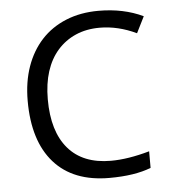

<svg xmlns="http://www.w3.org/2000/svg" viewBox="-46 -607 583 657"><g transform="rotate(-5 246.0 -278.5)"><path d="M315 -507Q269 -507 232.5 -491Q196 -475 170 -445.5Q144 -416 130.5 -374Q117 -332 117 -278Q117 -168 167.5 -109Q218 -50 314 -50Q373 -50 447 -71V-14Q391 8 304 8Q180 8 114 -66.5Q48 -141 48 -279Q48 -344 66.5 -396.5Q85 -449 119.5 -486.5Q154 -524 204 -544.5Q254 -565 316 -565Q402 -565 469 -533L441 -477Q378 -507 315 -507Z"/></g></svg>

Font: UN Bangla
Style: Regular
Weight: 400
Designer: Desinged by Rajon, Unicode developed by Rashed (IMGN)
Version: Version 2.001;March 19, 2023;FontCreator 14.0.0.2901 64-bit